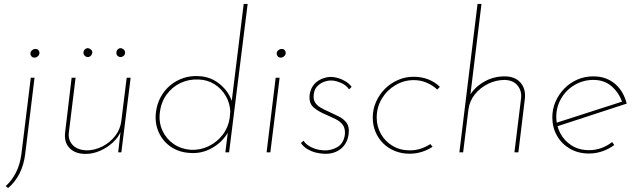

<svg xmlns="http://www.w3.org/2000/svg" viewBox="-20 -772 3234 973"><path d="M9 171Q40 143 60.5 103Q81 63 88 12L136 -378H155L108 6Q101 65 78 109Q55 153 21 181ZM134 -500Q134 -510 142 -517Q150 -524 160 -524Q169 -524 174.5 -518Q180 -512 180 -504Q180 -494 172 -487Q164 -480 155 -480Q145 -480 139.5 -486.5Q134 -493 134 -500Z M414 8Q361 8 332.5 -21.5Q304 -51 310 -101L343 -378H363L329 -101Q324 -64 347.5 -38Q371 -12 419 -10Q459 -10 498 -29.5Q537 -49 563.5 -83Q590 -117 595 -160L622 -378H642L595 0H579L592 -115L593 -108Q581 -77 552.5 -50.5Q524 -24 487.5 -8Q451 8 414 8ZM403 -505Q403 -515 410 -521.5Q417 -528 426 -528Q435 -527 441.5 -520.5Q448 -514 448 -505Q447 -496 440.5 -489.5Q434 -483 425 -483Q416 -483 409.5 -489.5Q403 -496 403 -505ZM570 -505Q570 -515 576.5 -521.5Q583 -528 592 -528Q601 -527 607.5 -520.5Q614 -514 614 -505Q614 -496 607 -489.5Q600 -483 591 -483Q582 -483 575.5 -489.5Q569 -496 570 -505Z M942 3Q887 0 846 -28Q805 -56 784.5 -101.5Q764 -147 770 -201Q775 -245 794.5 -280.5Q814 -316 844 -340.5Q874 -365 911 -377Q948 -389 989 -386Q1050 -383 1096 -344Q1142 -305 1157 -252L1152 -241L1215 -752H1235L1141 0H1122L1137 -121L1138 -106Q1110 -54 1056.5 -23Q1003 8 942 3ZM945 -13Q993 -10 1036 -30.5Q1079 -51 1108 -88.5Q1137 -126 1144 -174L1147 -207Q1145 -250 1124 -286Q1103 -322 1068 -344.5Q1033 -367 989 -369Q939 -372 896 -352Q853 -332 824.5 -293Q796 -254 790 -201Q784 -152 803 -110.5Q822 -69 859 -43Q896 -17 945 -13Z M1377 -378H1397L1350 0H1331ZM1382 -500Q1382 -510 1390 -517Q1398 -524 1408 -524Q1417 -524 1422.5 -518Q1428 -512 1428 -504Q1428 -494 1420 -487Q1412 -480 1403 -480Q1393 -480 1387.5 -486.5Q1382 -493 1382 -500Z M1618 7Q1599 6 1578 0.5Q1557 -5 1537.5 -16.5Q1518 -28 1505 -47L1518 -59Q1527 -45 1542.5 -34.5Q1558 -24 1578 -17.5Q1598 -11 1621 -10Q1657 -8 1689.5 -26.5Q1722 -45 1728 -92Q1730 -122 1716.5 -140Q1703 -158 1679.5 -169Q1656 -180 1632 -191Q1597 -205 1571 -226Q1545 -247 1549 -290Q1552 -313 1562 -330.5Q1572 -348 1588 -359.5Q1604 -371 1623.5 -377Q1643 -383 1663 -382Q1677 -381 1694.5 -376Q1712 -371 1730 -360.5Q1748 -350 1762 -332L1749 -319Q1734 -341 1708 -352Q1682 -363 1662 -364Q1643 -365 1622.5 -357.5Q1602 -350 1587 -334Q1572 -318 1570 -292Q1567 -268 1577 -252.5Q1587 -237 1605 -226.5Q1623 -216 1644 -207Q1670 -195 1695.5 -182.5Q1721 -170 1736 -150Q1751 -130 1747 -96Q1745 -73 1735.5 -53.5Q1726 -34 1710 -20Q1694 -6 1671 1.5Q1648 9 1618 7Z M2172 -28Q2146 -11 2116.5 -2Q2087 7 2055 7Q2016 7 1982 -6.5Q1948 -20 1922.5 -45Q1897 -70 1883 -103.5Q1869 -137 1869 -176Q1869 -218 1885.5 -255.5Q1902 -293 1930.5 -321.5Q1959 -350 1996.5 -366.5Q2034 -383 2076 -383Q2117 -383 2151 -369.5Q2185 -356 2209 -332L2196 -318Q2174 -339 2143 -352.5Q2112 -366 2077 -366Q2027 -366 1984 -340.5Q1941 -315 1915 -272Q1889 -229 1889 -176Q1889 -131 1910.5 -93Q1932 -55 1970 -32.5Q2008 -10 2057 -10Q2086 -10 2112 -18.5Q2138 -27 2161 -42Z M2360 -287Q2384 -329 2432 -357Q2480 -385 2537 -385Q2590 -385 2617.5 -353.5Q2645 -322 2640 -273L2607 0H2587L2621 -277Q2624 -313 2602.5 -339Q2581 -365 2539 -367Q2494 -367 2454 -347.5Q2414 -328 2387 -294.5Q2360 -261 2354 -218L2327 0H2308L2400 -752H2420L2362 -277Z M2966 -11Q2998 -11 3028 -22Q3058 -33 3082 -52L3093 -37Q3066 -17 3033 -5.5Q3000 6 2965 6Q2910 6 2868 -18.5Q2826 -43 2802.5 -84.5Q2779 -126 2779 -177Q2779 -220 2795.5 -257.5Q2812 -295 2840.5 -324Q2869 -353 2906.5 -369Q2944 -385 2986 -385Q3021 -385 3048.5 -375Q3076 -365 3097.5 -346.5Q3119 -328 3133.5 -303Q3148 -278 3156 -247L2798 -130L2794 -148L3142 -260L3134 -251Q3119 -299 3081.5 -333Q3044 -367 2987 -367Q2936 -367 2893 -342Q2850 -317 2824.5 -274Q2799 -231 2799 -179Q2799 -136 2819 -97.5Q2839 -59 2876.5 -35Q2914 -11 2966 -11Z"/></svg>

Font: Josefin Sans Thin Thin
Style: Italic
Weight: 250
Italic angle: -7°
Version: Version 2.000